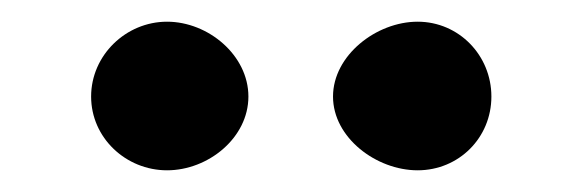

<svg xmlns="http://www.w3.org/2000/svg" viewBox="-20 -766 519 177"><path d="M64 -677C64 -639 96 -609 134 -609C172 -609 209 -639 209 -677C209 -715 172 -746 134 -746C96 -746 64 -715 64 -677ZM287 -677C287 -639 327 -609 365 -609C403 -609 433 -639 433 -677C433 -715 403 -746 365 -746C327 -746 287 -715 287 -677Z"/></svg>

Font: Ampere
Style: SCSuExt
Weight: 400
Version: Version 1